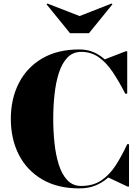

<svg xmlns="http://www.w3.org/2000/svg" viewBox="-20 -1034 774 1064"><path d="M421 -945 598.5 -1014.5 603 -1010 473 -850H368L238 -1010L242.5 -1014.5ZM695 -235V0H687L580 -50.5Q548.5 -22 509.2 -6Q470 10 420 10Q298.5 10 213.8 -39.8Q129 -89.5 84.5 -176.5Q40 -263.5 40 -375Q40 -486.5 84.5 -573.5Q129 -660.5 213.8 -710.2Q298.5 -760 420 -760Q462.5 -760 497 -745.5Q531.5 -731 560.5 -705L677 -750H685V-515H674Q640 -582 604.8 -634.5Q569.5 -687 527.2 -716.8Q485 -746.5 430 -746.5Q383.5 -746.5 353.2 -714.5Q323 -682.5 306 -629Q289 -575.5 282 -509.5Q275 -443.5 275 -375Q275 -307 282 -240.8Q289 -174.5 306 -121Q323 -67.5 353.2 -35.5Q383.5 -3.5 430 -3.5Q496.5 -3.5 542.2 -34.8Q588 -66 621.8 -118.5Q655.5 -171 685 -235Z"/></svg>

Font: Bodoni* 24pt Fatface
Style: Regular
Weight: 900
Version: Version 2.3